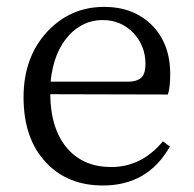

<svg xmlns="http://www.w3.org/2000/svg" viewBox="-20 -536 576 569"><path d="M285.2 13.7Q179.7 13.7 116.2 -54.7Q49.8 -125 49.8 -248Q49.8 -367.2 121.1 -443.4Q189.5 -515.6 289.1 -515.6Q375 -515.6 429.7 -461.9Q484.4 -407.2 484.4 -316.4Q484.4 -276.4 477.5 -255.9L128.9 -256.8Q129.9 -152.3 180.7 -94.7Q228.5 -41 309.6 -41Q399.4 -41 462.9 -117.2L483.4 -101.6Q418 13.7 285.2 13.7ZM129.9 -293.9H358.4Q388.7 -293.9 401.4 -308.6Q411.1 -320.3 411.1 -346.7Q411.1 -399.4 376 -437.5Q338.9 -476.6 284.2 -476.6Q226.6 -476.6 184.6 -431.6Q138.7 -381.8 129.9 -293.9Z"/></svg>

Font: Bpmf GenRyu Min R
Style: R
Weight: 400
Foundry: But Ko
Version: Version 1.320